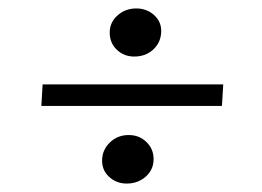

<svg xmlns="http://www.w3.org/2000/svg" viewBox="-20 -532 622 455"><path d="M298 -398Q274 -398 257 -414Q240 -430 240 -455Q240 -479 258.5 -495.5Q277 -512 303 -512Q328 -512 345.5 -496Q363 -480 362 -456Q361 -431 343 -414.5Q325 -398 298 -398ZM78 -281 81 -332H509L506 -281ZM280 -97Q256 -97 238.5 -113Q221 -129 222 -154Q223 -178 241 -195Q259 -212 285 -212Q310 -212 327 -195.5Q344 -179 344 -155Q344 -130 325.5 -113.5Q307 -97 280 -97Z"/></svg>

Font: Literata 12pt Light
Style: Italic
Weight: 300
Italic angle: -2°
Designer: Latin by Veronika Burian and Jose Scaglione. Greek by Irene Vlachou. Cyrillic by Vera Evstafieva
Foundry: TypeTogether
Version: Version 3.002